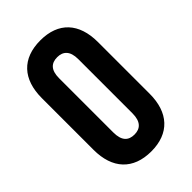

<svg xmlns="http://www.w3.org/2000/svg" viewBox="-183 -633 709 709"><g transform="rotate(-45 171.0 -279.0)"><path d="M171 -569C76 -569 24 -513 24 -414V-144C24 -46 76 11 171 11C265 11 317 -46 317 -144V-414C317 -513 265 -569 171 -569ZM221 -138C221 -94 201 -77 171 -77C140 -77 121 -94 121 -138V-421C121 -464 140 -481 171 -481C201 -481 221 -464 221 -421Z"/></g></svg>

Font: Modon Arabic
Style: Bold
Weight: 700
Designer: Ahmedzaza
Foundry: Ahmedzaza
Version: Version 2.010